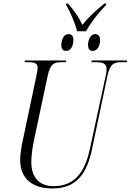

<svg xmlns="http://www.w3.org/2000/svg" viewBox="-20 -1056 739 1086"><path d="M416 -879H466C493 -926 534 -981 580 -1028L581 -1036H571C518 -995 476 -953 446 -915C427 -957 402 -993 365 -1036H356L354 -1028C377 -990 406 -922 416 -879ZM355 -768C379 -768 395 -795 395 -830C395 -854 384 -863 367 -863C340 -863 327 -829 327 -802C327 -776 338 -768 355 -768ZM505 -768C530 -768 546 -795 546 -829C546 -854 535 -863 518 -863C491 -863 478 -829 478 -802C478 -776 489 -768 505 -768ZM276 10C414 10 471 -75 500 -210L587 -624C603 -698 626 -704 667 -704H697L699 -714H499L497 -704H523C559 -704 583 -699 583 -664C583 -654 581 -641 577 -623L489 -216C464 -100 414 -3 283 -3C203 -3 157 -52 157 -140C157 -168 162 -215 172 -262L249 -624C264 -694 284 -704 325 -704H352L354 -714H121L119 -704H144C176 -704 193 -697 193 -672C193 -663 190 -646 185 -623L109 -262C100 -221 94 -179 94 -152C94 -49 159 10 276 10Z"/></svg>

Font: Noto Serif Display Condensed Light
Style: Italic
Weight: 300
Width: 3
Italic angle: -12°
Designer: Monotype Design Team
Foundry: Monotype Imaging Inc.
Version: Version 2.009